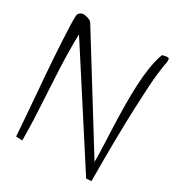

<svg xmlns="http://www.w3.org/2000/svg" viewBox="-167 -810 855 920"><g transform="rotate(30 260.5 -349.5)"><path d="M70.3 -581.1Q70.3 -578.1 69.8 -568.4Q69.3 -558.6 69.3 -548.3Q69.3 -538.1 69.3 -528.8Q69.3 -519.5 69.3 -516.6Q69.3 -453.1 72.3 -389.6Q75.2 -326.2 79.1 -262.2Q83 -198.2 85.9 -133.8Q88.9 -69.3 88.9 -4.9L53.7 -6.8Q52.7 -25.4 50.3 -58.6Q47.9 -91.8 44.4 -135.3Q41 -178.7 37.1 -228.5Q33.2 -278.3 28.8 -329.6Q24.4 -380.9 21.5 -430.7Q18.6 -480.5 16.1 -522.9Q13.7 -565.4 12.7 -598.1Q11.7 -630.9 12.7 -648.4Q12.7 -660.2 21.5 -668Q30.3 -675.8 42 -675.8Q53.7 -675.8 68.8 -670.4Q84 -665 88.9 -656.2L440.4 -88.9Q440.4 -133.8 438 -185.5Q435.5 -237.3 433.6 -292Q431.6 -346.7 431.2 -401.9Q430.7 -457 433.1 -509.3Q435.5 -561.5 442.9 -608.4Q450.2 -655.3 463.9 -693.4Q477.5 -698.2 485.4 -698.7Q493.2 -699.2 497.1 -698.2Q501 -697.3 501.5 -693.4Q502 -689.5 502 -685.5Q502 -683.6 502 -679.7Q502 -675.8 502 -674.8Q500 -668.9 497.6 -653.3Q495.1 -637.7 491.2 -606.9Q487.3 -576.2 484.4 -527.3Q481.4 -478.5 478.5 -406.2Q475.6 -334 474.1 -234.4Q472.7 -134.8 473.6 -2L445.3 0Z"/></g></svg>

Font: Annie Use Your Telescope
Style: Regular
Weight: 400
Version: Version 1.003 2001